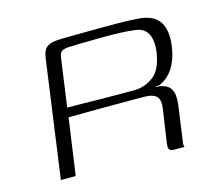

<svg xmlns="http://www.w3.org/2000/svg" viewBox="-74 -556 743 649"><g transform="rotate(-15 297.5 -231.0)"><path d="M373 -199Q373 -199 342 -199Q311 -199 259 -199Q207 -199 144 -198L116 0H64L121 -411Q125 -440 139 -449.5Q153 -459 178 -460Q193 -461 216.5 -461Q240 -461 267.5 -461.5Q295 -462 323.5 -462Q352 -462 379 -462Q406 -462 428 -461Q450 -460 462 -459Q513 -454 532 -423.5Q551 -393 543 -337Q536 -294 518.5 -266.5Q501 -239 474 -226Q471 -224 465.5 -223Q460 -222 456 -222V-220Q459 -220 462.5 -220Q466 -220 469 -220Q494 -215 503.5 -202.5Q513 -190 514 -174Q515 -158 513 -142L496 -20Q494 -13 495 -7Q496 -1 497 0H462Q451 0 445.5 -4Q440 -8 442 -26L459 -142Q464 -173 452 -186Q440 -199 406 -199ZM148 -231Q164 -231 196 -230.5Q228 -230 265.5 -229.5Q303 -229 335.5 -229Q368 -229 382 -229Q418 -229 448.5 -251Q479 -273 488 -332Q494 -373 481.5 -397.5Q469 -422 435 -425Q413 -428 380 -429Q347 -430 311.5 -429.5Q276 -429 246.5 -428.5Q217 -428 201 -427Q197 -427 186 -423.5Q175 -420 172 -402Z"/></g></svg>

Font: Genos Thin Light
Style: Italic
Weight: 300
Italic angle: -8°
Version: Version 1.010